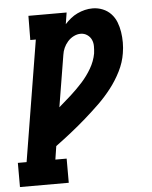

<svg xmlns="http://www.w3.org/2000/svg" viewBox="-103 -572 656 831"><g transform="rotate(-5 225.0 -156.5)"><path d="M-50 215V110H-12L74 -415H50L51 -520H217L209 -470Q221 -483 234.5 -494Q248 -505 264 -512.5Q280 -520 296.5 -524Q313 -528 330 -528Q353 -528 374 -519.5Q395 -511 410 -495Q425 -479 433 -458.5Q441 -438 444.5 -415.5Q448 -393 448 -369.5Q448 -346 444 -323Q438 -284 419 -246Q400 -208 374 -174.5Q348 -141 317.5 -111.5Q287 -82 255 -54Q223 -26 189.5 0.5Q156 27 122 52L113 110H162V215ZM150 -114Q177 -137 203.5 -161Q230 -185 254 -211.5Q278 -238 296 -269Q314 -300 320 -333Q322 -349 322 -364.5Q322 -380 316 -393Q310 -406 297.5 -414.5Q285 -423 269 -423Q254 -423 239 -415.5Q224 -408 213 -395.5Q202 -383 195.5 -368.5Q189 -354 187 -339Z"/></g></svg>

Font: Iosevka Curly Slab Extrabold
Style: Italic
Weight: 800
Italic angle: -9°
Monospace: yes
Designer: Belleve Invis
Foundry: Belleve Invis
Version: Version 22.1.2; ttfautohint (v1.8.4)